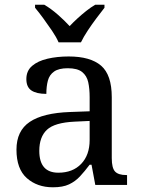

<svg xmlns="http://www.w3.org/2000/svg" viewBox="-20 -786 603 816"><path d="M205 10Q138 10 94 -29Q50 -68 50 -150Q50 -230 106.5 -268Q163 -306 278 -310L361 -313V-373Q361 -409 355 -436.5Q349 -464 329 -480Q309 -496 268 -496Q230 -496 210 -482Q190 -468 183.5 -443.5Q177 -419 177 -387Q135 -387 113.5 -401.5Q92 -416 92 -450Q92 -485 116.5 -506Q141 -527 182 -536.5Q223 -546 272 -546Q364 -546 409.5 -507Q455 -468 455 -373V-114Q455 -72 469 -57Q483 -42 517 -42H520V0H385L369 -86H361Q340 -58 320 -36.5Q300 -15 273.5 -2.5Q247 10 205 10ZM228 -52Q289 -52 325 -89.5Q361 -127 361 -191V-272L297 -269Q212 -265 179.5 -234.5Q147 -204 147 -145Q147 -52 228 -52ZM229 -606Q219 -629 201 -655.5Q183 -682 164 -708Q145 -734 129 -753V-766H168Q197 -749 225.5 -724Q254 -699 276 -675Q291 -691 309 -707.5Q327 -724 346.5 -739.5Q366 -755 385 -766H424V-753Q409 -734 389.5 -708Q370 -682 352.5 -655.5Q335 -629 324 -606Z"/></svg>

Font: Noto Serif Test
Style: Regular
Weight: 400
Version: Version 1.000